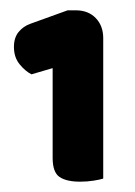

<svg xmlns="http://www.w3.org/2000/svg" viewBox="-20 -721 262 372"><path d="M82 -589 41 -577Q29 -583 18 -596.5Q7 -610 7 -630Q7 -648 16 -659Q25 -670 39 -675L111 -701H127Q151 -701 165.5 -686Q180 -671 180 -647V-375Q174 -373 161.5 -371Q149 -369 135 -369Q109 -369 95.5 -378Q82 -387 82 -415Z"/></svg>

Font: Baloo Da 2 ExtraBold
Style: Regular
Weight: 800
Designer: Noopur Datye, Sulekha Rajkumar and Ek Type
Foundry: Ek Type
Version: Version 1.640;hotconv 1.0.111;makeotfexe 2.5.65597; ttfautoh